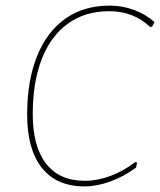

<svg xmlns="http://www.w3.org/2000/svg" viewBox="-20 -661 572 686"><path d="M532 -582 523 -565H516Q457 -621 370 -621Q284 -621 222.5 -576.5Q161 -532 129 -449.5Q97 -367 97 -253Q97 -138 144.5 -76.5Q192 -15 283 -15Q328 -15 375 -32.5Q422 -50 463 -82L470 -80L466 -62Q422 -30 374 -12.5Q326 5 282 5Q182 5 129.5 -61.5Q77 -128 77 -251Q77 -372 112 -459.5Q147 -547 213 -594Q279 -641 372 -641Q417 -641 459 -625.5Q501 -610 532 -582Z"/></svg>

Font: Luna Sans Thin
Style: Italic
Weight: 250
Italic angle: -7°
Designer: Juan Pablo del Peral
Foundry: Huerta Tipografica
Version: Version 2.001; ttfautohint (v1.5)